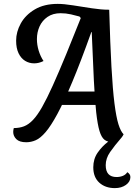

<svg xmlns="http://www.w3.org/2000/svg" viewBox="-20 -710 705 988"><path d="M115 22Q80 22 64 6Q48 -10 48 -31Q48 -41 51 -51Q80 -51 103.5 -60Q127 -69 149.5 -92.5Q172 -116 196.5 -159Q221 -202 251.5 -269.5Q282 -337 321.5 -433Q361 -529 413 -660H542Q547 -483 553.5 -366Q560 -249 569 -178Q578 -107 589.5 -70.5Q601 -34 616 -19Q609 -3 594 9Q579 21 556 21Q533 21 517.5 9Q502 -3 492 -36Q482 -69 475 -132Q468 -195 463 -296Q458 -397 452 -545H450Q395 -391 352 -288.5Q309 -186 275.5 -124Q242 -62 215 -30.5Q188 1 164 11.5Q140 22 115 22ZM571 258Q522 258 491 230Q460 202 460 151Q460 108 482.5 75.5Q505 43 536.5 19Q568 -5 593 -22L607 -4Q569 40 546.5 72.5Q524 105 524 140Q524 201 580 201Q597 201 612 195Q627 189 635 176Q642 180 646.5 186.5Q651 193 651 201Q651 225 628 241.5Q605 258 571 258ZM251 -170 277 -239H506L510 -170ZM156 -384Q130 -384 109 -397Q88 -410 75.5 -436Q63 -462 63 -501Q63 -546 87 -589.5Q111 -633 159 -661.5Q207 -690 277 -690Q309 -690 356 -682.5Q403 -675 452 -667.5Q501 -660 539 -660L447 -603L395 -618L389 -625Q372 -630 345.5 -636Q319 -642 292 -642Q252 -642 224.5 -623Q197 -604 183.5 -574Q170 -544 170 -509Q170 -479 179 -449.5Q188 -420 204 -396Q192 -390 180 -387Q168 -384 156 -384Z"/></svg>

Font: Sansita Swashed Light Light
Style: Regular
Weight: 300
Version: Version 1.003